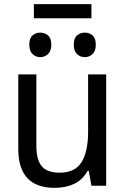

<svg xmlns="http://www.w3.org/2000/svg" viewBox="-20 -894 603 924"><path d="M243 10Q68 10 68 -177V-536H155V-192Q155 -125 181 -94Q207 -63 267 -63Q342 -63 373 -114.5Q404 -166 404 -259V-536H491V0H420L407 -72H402Q377 -28 336.5 -9Q296 10 243 10ZM388 -619Q366 -619 350.5 -634Q335 -649 335 -679Q335 -710 350.5 -723.5Q366 -737 388 -737Q410 -737 425.5 -723.5Q441 -710 441 -679Q441 -649 425.5 -634Q410 -619 388 -619ZM174 -619Q152 -619 136.5 -634Q121 -649 121 -679Q121 -710 136.5 -723.5Q152 -737 174 -737Q195 -737 211 -723.5Q227 -710 227 -679Q227 -649 211 -634Q195 -619 174 -619ZM143 -806V-874H420V-806Z"/></svg>

Font: Noto Sans Mono SemiCondensed
Style: Regular
Weight: 400
Width: 4
Designer: Monotype Design Team
Foundry: Monotype Imaging Inc.
Version: Version 2.014